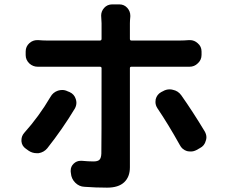

<svg xmlns="http://www.w3.org/2000/svg" viewBox="-20 -821 1040 887"><path d="M212.9 -373Q224.6 -394.5 248 -402.3Q257.8 -405.3 267.6 -405.3Q280.3 -405.3 292 -399.4L301.8 -395.5Q323.2 -385.7 330.1 -363.3Q333 -354.5 333 -346.7Q333 -333 326.2 -320.3Q268.6 -224.6 198.2 -135.7Q182.6 -117.2 158.2 -113.3Q153.3 -113.3 149.4 -113.3Q129.9 -113.3 113.3 -124L99.6 -133.8Q81.1 -146.5 79.1 -168Q79.1 -170.9 79.1 -173.8Q79.1 -192.4 91.8 -207Q160.2 -283.2 212.9 -373ZM813.5 -512.7H586.9Q580.1 -512.7 580.1 -505.9V-47.9Q580.1 -3.9 553.7 21Q527.3 45.9 474.6 45.9Q422.9 45.9 370.1 42Q345.7 41 327.6 22.9Q309.6 4.9 307.6 -20.5L306.6 -28.3Q306.6 -31.2 306.6 -33.2Q306.6 -51.8 320.3 -64.9Q334 -78.1 352.5 -78.1Q355.5 -78.1 358.4 -78.1Q388.7 -75.2 412.1 -75.2Q431.6 -75.2 439.5 -83Q447.3 -90.8 448.2 -111.3Q449.2 -147.5 449.2 -505.9Q449.2 -512.7 441.4 -512.7H195.3Q175.8 -512.7 156.2 -512.7Q155.3 -512.7 154.3 -512.7Q132.8 -512.7 116.2 -527.3Q98.6 -543.9 98.6 -566.4V-583Q98.6 -606.4 116.2 -622.1Q131.8 -635.7 152.3 -635.7Q154.3 -635.7 156.2 -635.7Q178.7 -633.8 195.3 -633.8H441.4Q449.2 -633.8 449.2 -641.6V-713.9L447.3 -749Q447.3 -768.6 460.9 -784.2Q475.6 -800.8 499 -800.8H531.2Q553.7 -800.8 568.4 -784.2Q582 -768.6 582 -749Q582 -747.1 582 -744.1Q580.1 -724.6 580.1 -712.9V-641.6Q580.1 -633.8 586.9 -633.8H811.5Q830.1 -633.8 853.5 -635.7Q855.5 -635.7 857.4 -635.7Q877.9 -635.7 893.6 -621.1Q911.1 -606.4 911.1 -583V-567.4Q911.1 -543.9 893.6 -528.3Q877.9 -512.7 855.5 -512.7Q854.5 -512.7 853.5 -512.7Q832 -512.7 813.5 -512.7ZM707 -321.3Q698.2 -335 698.2 -349.6Q698.2 -356.4 699.2 -362.3Q705.1 -384.8 724.6 -395.5L732.4 -399.4Q747.1 -408.2 763.7 -408.2Q771.5 -408.2 778.3 -406.2Q802.7 -401.4 817.4 -380.9Q871.1 -304.7 925.8 -213.9Q933.6 -200.2 933.6 -186.5Q933.6 -178.7 930.7 -170.9Q924.8 -147.5 903.3 -136.7L887.7 -127.9Q875 -121.1 861.3 -121.1Q852.5 -121.1 843.8 -123Q821.3 -129.9 810.5 -151.4Q757.8 -246.1 707 -321.3Z"/></svg>

Font: Gen Jyuu Gothic Monospace Bold
Style: Bold
Weight: 700
Designer: [Source Han Sans]
Ryoko NISHIZUKA  (kana & ideographs); Paul D. Hunt (Latin, Greek & Cyrillic); Wenlong ZHANG  (bopomofo
Version: Version 1.002.20150607